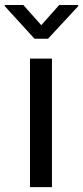

<svg xmlns="http://www.w3.org/2000/svg" viewBox="-47 -769 342 789"><path d="M166.5 -528.3V0H76.2V-528.3ZM48.8 -748.5 122.6 -665.5 196.3 -748.5H274.4V-743.7L150.4 -609.9H94.7L-27.3 -743.7V-748.5Z"/></svg>

Font: RobotoDEMO
Style: Regular
Weight: 400
Designer: Christian Robertson
Foundry: Google
Version: Version 2.136